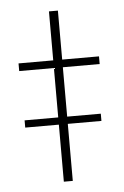

<svg xmlns="http://www.w3.org/2000/svg" viewBox="-45 -590 403 624"><g transform="rotate(-5 156.0 -278.0)"><path d="M138.2 0V-186.1H28.5V-209.7H138.2V-370.8H25V-395.8H138.2V-555.6H167.4V-395.8H287.5V-370.8H167.4V-209.7H277.1V-186.1H167.4V0Z"/></g></svg>

Font: Afacad Flux Thin
Style: Regular
Weight: 250
Designer: Kristian Moeller
Foundry: Dicotype
Version: Version 1.100